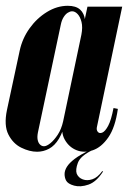

<svg xmlns="http://www.w3.org/2000/svg" viewBox="-30 -518 467 663"><path d="M305 -81Q302 -70 307.5 -63Q313 -56 323 -60Q333 -64 343.5 -83.5Q354 -103 362 -145L377 -142Q368 -78 344 -43.5Q320 -9 290 1Q260 11 234 0.5Q208 -10 193.5 -36Q179 -62 188 -99L272 -495H392ZM251 -398Q256 -424 251.5 -442Q247 -460 238 -469.5Q229 -479 219 -479Q212 -479 204 -474Q196 -469 189.5 -458.5Q183 -448 180 -433L101 -61Q98 -46 100 -35.5Q102 -25 108 -19Q114 -13 122 -13Q131 -13 144 -23.5Q157 -34 169.5 -53Q182 -72 188 -99ZM197 -102Q188 -63 173.5 -39Q159 -15 139.5 -4.5Q120 6 98 6Q72 6 43.5 -8Q15 -22 -1 -53.5Q-17 -85 -6 -138L38 -343Q47 -385 72 -420Q97 -455 132 -476.5Q167 -498 204 -498Q232 -498 246.5 -485Q261 -472 263.5 -448.5Q266 -425 260 -392ZM323 73 326 74Q303 110 275.5 119.5Q248 129 226 123Q204 117 198 105Q193 95 193 83Q193 71 201 58Q209 45 228 30.5Q247 16 281 0H290Q248 20 239 44Q230 68 235 82Q241 96 256 101.5Q271 107 289 101Q307 95 323 73Z"/></svg>

Font: Emberly Black
Style: Italic
Weight: 900
Italic angle: -12°
Designer: Rajesh Rajput
Foundry: Rajesh Rajput
Version: Version 1.000